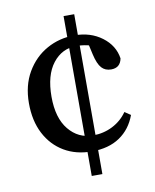

<svg xmlns="http://www.w3.org/2000/svg" viewBox="-76 -664 618 764"><g transform="rotate(-10 233.5 -282.0)"><path d="M276 41H233V-605H276ZM262 -479Q204 -479 167 -431.5Q130 -384 130 -297Q130 -211 168.5 -164Q207 -117 266 -117Q309 -117 345.5 -135.5Q382 -154 405 -187L429 -171Q409 -116 364 -85.5Q319 -55 251 -55Q187 -55 139 -83.5Q91 -112 64 -164Q37 -216 37 -287Q37 -359 68 -412Q99 -465 150 -493.5Q201 -522 262 -522Q327 -522 373 -487.5Q419 -453 427 -400Q420 -363 383 -363Q359 -363 344.5 -379Q330 -395 321 -434L308 -492L353 -457Q330 -469 307 -474Q284 -479 262 -479Z"/></g></svg>

Font: Lisu Bosa Medium
Style: Regular
Weight: 500
Designer: David Morse, Annie Olsen, Victor Gaultney, Frank Grießhammer (Latin)
Foundry: SIL International
Version: Version 2.000